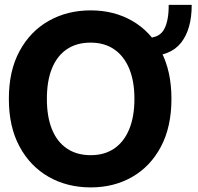

<svg xmlns="http://www.w3.org/2000/svg" viewBox="-20 -774 832 805"><path d="M687.3 -753.5H783.8Q783.8 -651.7 739.2 -594.9Q694.5 -538.2 598.2 -538.7V-615.2Q649.3 -615.5 668.6 -652.1Q687.8 -688.6 687.3 -753.5ZM698.8 -359.4Q698.8 -242.4 654.9 -159.3Q611 -76.3 534.5 -32.3Q457.9 11.7 360.4 11.7Q261.9 11.7 184.3 -32.4Q106.6 -76.6 61.8 -159.8Q16.9 -243 17.2 -359.4Q16.9 -476.6 61.8 -559.5Q106.6 -642.5 184.3 -686.5Q261.9 -730.5 360.4 -730.5Q457.9 -730.5 534.4 -686.5Q610.8 -642.5 654.8 -559.5Q698.8 -476.6 698.8 -359.4ZM543.6 -359.4Q543.6 -433.9 521.6 -486.6Q499.6 -539.3 458.6 -567.3Q417.6 -595.3 359.8 -595.3Q301 -595.3 259.9 -567.3Q218.8 -539.3 197.6 -486.6Q176.4 -433.9 176.6 -359.4Q176.4 -285.2 197.7 -232.3Q219 -179.5 260.3 -151.5Q301.6 -123.4 360.4 -123.4Q418.4 -123.4 459.2 -151.5Q500.1 -179.5 521.8 -232.3Q543.6 -285.2 543.6 -359.4Z"/></svg>

Font: Inter Display V
Style: Regular
Weight: 400
Designer: Rasmus Andersson
Foundry: rsms
Version: Version 3.015;git-src